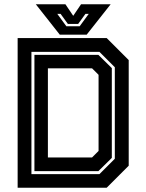

<svg xmlns="http://www.w3.org/2000/svg" viewBox="-20 -878 684 898"><path d="M62.5 0V-700H479L582 -597V-103L479 0ZM204 -141.5H410.5L441 -172V-528L410.5 -558.5H204ZM127 -63.5H445L517 -135.5V-563.5L445 -635.5H127ZM141 -77.5V-621.5H440L503 -559.5V-139.5L440 -77.5ZM259.5 -716 147.5 -858H286L322.5 -804L359 -858H497.5L385.5 -716ZM290.5 -755H352.5L395 -813H379.5L345.5 -766H297.5L263.5 -813H248Z"/></svg>

Font: Tourney Thin
Style: Regular
Weight: 100
Designer: Tyler Finck
Foundry: Etcetera Type Co
Version: Version 1.015